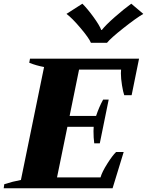

<svg xmlns="http://www.w3.org/2000/svg" viewBox="-43 -1017 794 1037"><path d="M316 -942 402 -997Q430 -969 462 -925Q494 -881 504 -855H507Q527 -881 576.5 -924.5Q626 -968 666 -997L731 -942Q693 -920 624 -865.5Q555 -811 535 -786H448Q438 -811 392 -865.5Q346 -920 316 -942ZM119 -700H708L668 -503H628Q622 -519 616 -556Q610 -593 610 -621Q610 -636 611 -641H384L333 -391H476Q492 -439 514 -479H544L496 -243H466Q462 -272 462 -309Q462 -326 463 -332H321L265 -59H500Q508 -88 536.5 -133Q565 -178 584 -196H625L565 0H-23L-20 -22Q26 -37 70 -45L195 -655Q152 -663 115 -678Z"/></svg>

Font: Trirong Black
Style: Italic
Weight: 900
Italic angle: -12°
Designer: Katatrad Team
Foundry: CadsonDemak
Version: Version 1.001